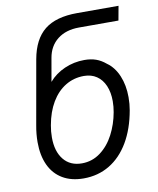

<svg xmlns="http://www.w3.org/2000/svg" viewBox="-89 -859 777 945"><g transform="rotate(-10 300.0 -386.5)"><path d="M59.5 -198Q59.5 -238.5 67.5 -281.5L124 -601Q141.5 -699 198.5 -744.5Q255.5 -790 361.5 -790H568.5L555.5 -718.5H358.5Q293 -718.5 251 -685.8Q209 -653 199 -595L178.5 -478.5Q210 -515.5 257 -536Q304 -556.5 356 -556.5Q389 -556.5 414.2 -547.5Q439.5 -538.5 462.5 -519Q499 -493.5 519 -446Q539 -398.5 539 -338.5Q539 -304.5 533.5 -274Q517.5 -183 478.8 -117.5Q440 -52 382.5 -17.5Q325 17 253 17Q191.5 17 148 -8.8Q104.5 -34.5 82 -82.8Q59.5 -131 59.5 -198ZM454 -278.5Q459 -305.5 459 -333Q459 -377 444.8 -410.2Q430.5 -443.5 403.8 -461.5Q377 -479.5 340.5 -479.5Q289.5 -479.5 248 -454.2Q206.5 -429 178.2 -381.5Q150 -334 138.5 -268.5Q133 -239 133 -208.5Q133 -138.5 165.8 -98Q198.5 -57.5 257 -57.5Q308.5 -57.5 349.8 -88.2Q391 -119 417.2 -169.2Q443.5 -219.5 454 -278.5Z"/></g></svg>

Font: JuliaMono Light
Style: Italic
Weight: 300
Italic angle: -9°
Monospace: yes
Designer: cormullion
Foundry: corm
Version: Version 0.054; ttfautohint (v1.8.4)